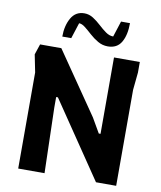

<svg xmlns="http://www.w3.org/2000/svg" viewBox="-98 -1000 904 1077"><g transform="rotate(10 354.0 -461.0)"><path d="M80 0V-547L60 -647L80 -707H201L443 -355L491 -272H501V-707H648V-647L638 -547V0H523L230 -432H220V-372L230 0ZM455 -762Q425 -762 399 -777Q373 -792 351 -812Q329 -832 310 -847Q291 -862 275 -862L246 -772H195Q195 -834 220 -878Q245 -922 295 -922Q322 -922 345.5 -907Q369 -892 390.5 -872Q412 -852 433 -837Q454 -822 476 -822L505 -912H556Q556 -844 532 -803Q508 -762 455 -762Z"/></g></svg>

Font: Rowdies Light
Style: Regular
Weight: 300
Designer: Jaikishan Patel
Version: Version 1.000; ttfautohint (v1.8.3)